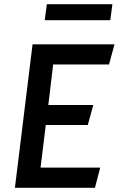

<svg xmlns="http://www.w3.org/2000/svg" viewBox="-20 -904 565 914"><path d="M515 -884H203L193 -808H505ZM210 -404 233 -597H499L525 -693H135L51 -10H432L457 -106H173L198 -309H398L424 -404Z"/></svg>

Font: Bluebird
Style: LiNrwObl
Weight: 300
Designer: Jasper
Foundry: Cannot Into Space Fonts
Version: Version 0.98